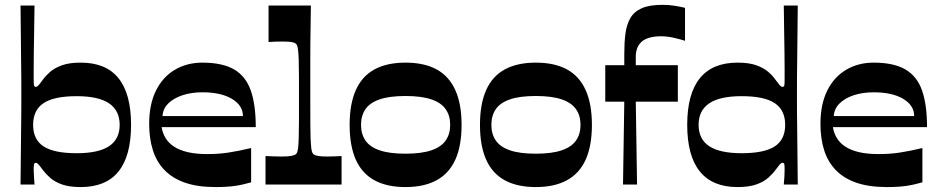

<svg xmlns="http://www.w3.org/2000/svg" viewBox="-20 -763 3887 794"><path d="M313.7 10.6Q266.7 10.6 236.2 -0.3Q205.7 -11.3 187.4 -27.8Q169 -44.3 157.7 -59.3Q145.7 -76 139.5 -82.8Q133.3 -89.7 128.3 -89.7Q122 -89.7 120.7 -82.7Q119.3 -75.7 119.3 -60.4Q119.3 -49.4 120.5 -33Q121.7 -16.7 122.7 0H64.9Q65.9 -85.5 66.4 -143.4Q66.9 -201.2 67.4 -238.4Q67.9 -275.6 68 -299.2Q68.2 -322.8 68.2 -338.9Q68.2 -355 68.2 -371Q68.2 -386.9 68.2 -402.9Q68.2 -418.8 68 -442.1Q67.9 -465.4 67.4 -502.4Q66.9 -539.4 66.4 -597Q65.9 -654.5 64.9 -740H122.7Q122 -682.1 121.2 -632.9Q120.3 -583.7 119.8 -544.1Q119.3 -504.4 119.3 -476.5Q119.3 -448.6 119.3 -433Q119.3 -417.7 120.7 -410.7Q122 -403.7 128.3 -403.7Q133.3 -403.7 139.5 -410.6Q145.7 -417.4 157.7 -434.1Q169 -449.7 187.4 -465.9Q205.7 -482 236.2 -493Q266.7 -504 313.7 -504Q418.4 -504 470.2 -439.4Q522 -374.7 522 -246.7Q522 -118.7 470.2 -54Q418.4 10.6 313.7 10.6ZM297 -129.4Q387.3 -129.4 431.1 -158.5Q474.9 -187.5 474.9 -246.7Q474.9 -305.9 431.1 -335.6Q387.3 -365.3 297 -365.3Q203.6 -365.3 160.3 -336.6Q117 -307.8 117 -246.7Q117 -185.6 160.3 -157.5Q203.6 -129.4 297 -129.4Z M871.4 10.6Q797.8 10.6 745.7 -7.3Q693.7 -25.3 660.7 -59.3Q627.6 -93.3 612.3 -141.6Q596.9 -190 596.9 -250.7Q596.9 -331.6 624.9 -388.1Q652.9 -444.7 702.9 -474.3Q752.9 -504 817 -504Q900 -504 948.4 -475.7Q996.7 -447.4 1017.2 -388.4Q1037.7 -329.4 1037.7 -237.3H648.4Q652.4 -212.4 664.9 -191.8Q677.4 -171.2 700.1 -156.4Q722.8 -141.7 756.7 -133.7Q790.7 -125.8 838 -125.8Q882.7 -125.8 923.9 -131.9Q965.1 -138.1 1018.5 -150.8V-9Q983.5 1.3 950.5 6Q917.5 10.6 871.4 10.6ZM984.6 -283Q984.6 -326.9 939.3 -354.1Q894 -381.3 817 -381.3Q771 -381.3 733.9 -368.9Q696.7 -356.4 675 -334.3Q653.4 -312.2 652.1 -283Z M1078 0V-117.7Q1094.3 -117 1110 -116.4Q1125.7 -115.7 1143.4 -115.7Q1170.7 -115.7 1184.2 -118.2Q1197.8 -120.7 1203.1 -125Q1206.8 -127.7 1209.1 -133.7Q1211.4 -139.7 1212.9 -152.9Q1214.4 -166 1215.3 -190.5Q1216.1 -214.9 1216.3 -254.7Q1216.4 -294.4 1216.4 -353.6Q1216.4 -412.1 1216.3 -451.7Q1216.1 -491.3 1215.3 -515.9Q1214.4 -540.5 1212.9 -553.9Q1211.4 -567.2 1209.1 -573.5Q1206.8 -579.8 1203.1 -582.5Q1197.8 -587.2 1185.3 -589.2Q1172.7 -591.2 1150.1 -591.2Q1134.4 -591.2 1120.7 -590.9Q1107 -590.5 1090.6 -589.2V-740H1265.6Q1264.9 -690.2 1264.4 -654.2Q1263.9 -618.3 1263.5 -588Q1263.2 -557.6 1263.2 -524.2Q1263.2 -490.7 1263.2 -446.7Q1263.2 -402.8 1263.2 -339.5Q1263.2 -284.4 1263.4 -247.3Q1263.5 -210.2 1264.5 -187.4Q1265.5 -164.7 1267 -152.2Q1268.5 -139.7 1270.9 -133.7Q1273.2 -127.7 1276.9 -125Q1282.6 -120.4 1295.9 -118Q1309.3 -115.7 1334.6 -115.7Q1350.6 -115.7 1364.1 -116.4Q1377.6 -117 1392.6 -117.7V0Z M1656.7 10.6Q1579.7 10.6 1528.1 -17.7Q1476.6 -46 1451.3 -103Q1425.9 -160 1425.9 -246.7Q1425.9 -333.4 1451.6 -390.7Q1477.3 -448.1 1528.8 -476.1Q1580.3 -504 1656.7 -504Q1734 -504 1785.4 -476.1Q1836.8 -448.1 1862.8 -390.7Q1888.8 -333.4 1888.8 -246.7Q1888.8 -160 1863.1 -103Q1837.4 -46 1785.7 -17.7Q1734 10.6 1656.7 10.6ZM1656.7 -127.4Q1723 -127.4 1763.9 -141.4Q1804.7 -155.3 1823.2 -182.1Q1841.7 -208.8 1841.7 -246.7Q1841.7 -284.6 1823.2 -311.3Q1804.7 -338.1 1763.9 -352Q1723 -366 1656.7 -366Q1590.3 -366 1549.9 -352Q1509.4 -338.1 1491.2 -311.3Q1473 -284.6 1473 -246.7Q1473 -208.8 1491.2 -182.1Q1509.4 -155.3 1549.9 -141.4Q1590.3 -127.4 1656.7 -127.4Z M2195.7 10.6Q2118.7 10.6 2067.1 -17.7Q2015.6 -46 1990.3 -103Q1964.9 -160 1964.9 -246.7Q1964.9 -333.4 1990.6 -390.7Q2016.3 -448.1 2067.8 -476.1Q2119.3 -504 2195.7 -504Q2273 -504 2324.4 -476.1Q2375.8 -448.1 2401.8 -390.7Q2427.8 -333.4 2427.8 -246.7Q2427.8 -160 2402.1 -103Q2376.4 -46 2324.7 -17.7Q2273 10.6 2195.7 10.6ZM2195.7 -127.4Q2262 -127.4 2302.9 -141.4Q2343.7 -155.3 2362.2 -182.1Q2380.7 -208.8 2380.7 -246.7Q2380.7 -284.6 2362.2 -311.3Q2343.7 -338.1 2302.9 -352Q2262 -366 2195.7 -366Q2129.3 -366 2088.9 -352Q2048.4 -338.1 2030.2 -311.3Q2012 -284.6 2012 -246.7Q2012 -208.8 2030.2 -182.1Q2048.4 -155.3 2088.9 -141.4Q2129.3 -127.4 2195.7 -127.4Z M2556.4 0 2561.7 -342.6H2483V-493.4H2561.7Q2561.7 -503.7 2561.7 -514.8Q2561.7 -525.9 2561.7 -541.5Q2561.7 -586.9 2566.4 -623.7Q2571.1 -660.6 2586.4 -687.6Q2601.8 -714.7 2633.5 -728.8Q2665.2 -743 2720.2 -743Q2747.2 -743 2771.1 -739Q2795 -735 2812.9 -730.7V-594.3Q2791.9 -601 2765.6 -607Q2739.2 -613 2712.6 -613Q2683.9 -613 2661.2 -605.8Q2638.6 -598.7 2624.9 -581.5Q2611.2 -564.4 2609.2 -534.7Q2609.2 -519.9 2609.2 -510.8Q2609.2 -501.7 2609.2 -493.4H2783.2V-342.6H2609.2L2614.5 0Z M3030.3 10.6Q2926.2 10.6 2874.1 -54Q2821.9 -118.7 2821.9 -246.7Q2821.9 -374.7 2874.1 -439.4Q2926.2 -504 3030.3 -504Q3077.6 -504 3108 -493Q3138.3 -482 3157 -465.9Q3175.6 -449.7 3186.3 -434.1Q3198.6 -417.4 3204.6 -410.6Q3210.6 -403.7 3215.6 -403.7Q3222.7 -403.7 3223.7 -410.7Q3224.7 -417.7 3224.7 -433Q3224.7 -448.6 3224.7 -476.5Q3224.7 -504.4 3224.2 -544.1Q3223.7 -583.7 3222.8 -632.9Q3222 -682.1 3221.3 -740H3279.1Q3278.1 -654.2 3277.6 -596.8Q3277.1 -539.4 3276.6 -502.4Q3276.1 -465.4 3275.9 -442.1Q3275.8 -418.8 3275.8 -402.9Q3275.8 -386.9 3275.8 -371Q3275.8 -355 3275.8 -338.9Q3275.8 -322.8 3275.9 -299.2Q3276.1 -275.6 3276.6 -238.4Q3277.1 -201.2 3277.6 -143.5Q3278.1 -85.8 3279.1 0H3221.3Q3223 -16.7 3223.8 -33Q3224.7 -49.4 3224.7 -60.4Q3224.7 -75.7 3223.7 -82.7Q3222.7 -89.7 3215.6 -89.7Q3210.6 -89.7 3204.6 -82.8Q3198.6 -76 3186.3 -59.3Q3175.6 -44.3 3157 -27.8Q3138.3 -11.3 3108 -0.3Q3077.6 10.6 3030.3 10.6ZM3047 -129.4Q3140.4 -129.4 3183.7 -157.5Q3227 -185.6 3227 -246.7Q3227 -307.8 3183.7 -336.6Q3140.4 -365.3 3047 -365.3Q2956.7 -365.3 2912.9 -335.6Q2869 -305.9 2869 -246.7Q2869 -187.5 2912.9 -158.5Q2956.7 -129.4 3047 -129.4Z M3647.4 10.6Q3573.8 10.6 3521.7 -7.3Q3469.7 -25.3 3436.7 -59.3Q3403.6 -93.3 3388.3 -141.6Q3372.9 -190 3372.9 -250.7Q3372.9 -331.6 3400.9 -388.1Q3428.9 -444.7 3478.9 -474.3Q3528.9 -504 3593 -504Q3676 -504 3724.4 -475.7Q3772.7 -447.4 3793.2 -388.4Q3813.7 -329.4 3813.7 -237.3H3424.4Q3428.4 -212.4 3440.9 -191.8Q3453.4 -171.2 3476.1 -156.4Q3498.8 -141.7 3532.7 -133.7Q3566.7 -125.8 3614 -125.8Q3658.7 -125.8 3699.9 -131.9Q3741.1 -138.1 3794.5 -150.8V-9Q3759.5 1.3 3726.5 6Q3693.5 10.6 3647.4 10.6ZM3760.6 -283Q3760.6 -326.9 3715.3 -354.1Q3670 -381.3 3593 -381.3Q3547 -381.3 3509.9 -368.9Q3472.7 -356.4 3451 -334.3Q3429.4 -312.2 3428.1 -283Z"/></svg>

Font: Ojuju ExtraLight
Style: Regular
Weight: 200
Designer: Chisaokwu Joboson, Mirko Velimirovic
Foundry: Udi Foundry
Version: Version 1.000